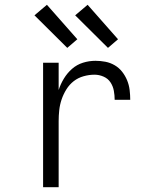

<svg xmlns="http://www.w3.org/2000/svg" viewBox="-20 -782 640 802"><path d="M160 0V-520H225V-406Q233 -431 247 -454Q261 -477 281 -494.5Q301 -512 326.5 -520Q352 -528 379 -528Q400 -528 420.5 -524Q441 -520 459 -509.5Q477 -499 490 -482.5Q503 -466 511 -446.5Q519 -427 521.5 -406Q524 -385 524 -365H459Q459 -384 455.5 -403Q452 -422 441.5 -438Q431 -454 412.5 -462Q394 -470 375 -470Q352 -470 329 -463.5Q306 -457 288 -443Q270 -429 257.5 -409Q245 -389 237.5 -367Q230 -345 227.5 -322Q225 -299 225 -276V0ZM431 -582 294 -718 346 -762 473 -618ZM261 -582 124 -718 176 -762 303 -618Z"/></svg>

Font: Iosevka Custom Light Extended
Style: Regular
Weight: 300
Width: 7
Monospace: yes
Designer: Belleve Invis
Foundry: Belleve Invis
Version: Version 11.2.4; ttfautohint (v1.8.4)